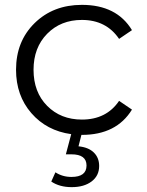

<svg xmlns="http://www.w3.org/2000/svg" viewBox="-20 -550 603 790"><path d="M317 5H315L303 52Q344 56 366 77.5Q388 99 388 133Q388 173 357 196.5Q326 220 275 220Q225 220 191 197L208 159Q237 178 274 178Q336 178 336 131Q336 85 274 85H251L273 2Q172 -12 109 -84.5Q46 -157 46 -263Q46 -380 122.5 -455Q199 -530 317 -530Q460 -530 523 -426L470 -390Q417 -468 317 -468Q230 -468 174 -411Q118 -354 118 -263Q118 -171 174 -114.5Q230 -58 317 -58Q418 -58 470 -135L523 -99Q459 5 317 5Z"/></svg>

Font: Belfius21
Style: Regular
Weight: 400
Designer: Montserrat's base design by Julieta Ulanovsky, modified by Coast SPRL for Belfius Bank NV.
Foundry: Montserrat's base design by Julieta Ulanovsky, modified by Coast SPRL for Belfius Bank NV.
Version: Version 2.000;FEAKit 1.0